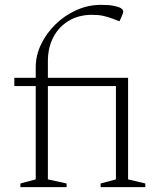

<svg xmlns="http://www.w3.org/2000/svg" viewBox="-20 -770 672 790"><path d="M64 0V-15L127 -32V-416H39V-450H127V-494Q127 -541 148.5 -586.5Q170 -632 207.5 -669Q245 -706 293.5 -728Q342 -750 396 -750Q414 -750 427 -749Q440 -748 447 -746Q469 -742 478 -736Q487 -730 487 -723Q487 -716 480 -701L472 -683H470L444 -693Q422 -701 403.5 -705Q385 -709 358 -709Q304 -709 263 -684.5Q222 -660 199.5 -617Q177 -574 177 -518V-450H507V-32L578 -15V0H394V-15L457 -32V-416H177V-32L254 -15V0Z"/></svg>

Font: Spectral SC ExtraLight
Style: Regular
Weight: 275
Designer: Jean-Baptiste Levee
Foundry: Production Type
Version: Version 2.001